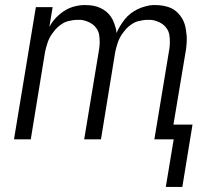

<svg xmlns="http://www.w3.org/2000/svg" viewBox="-20 -548 840 755"><path d="M632 187 663 0H587L646 -356Q648 -370 648 -383.5Q648 -397 646 -410Q644 -423 637 -434Q630 -445 620 -452.5Q610 -460 595.5 -465Q581 -470 572 -470H561Q552 -470 542 -468.5Q532 -467 522.5 -464.5Q513 -462 504.5 -457Q496 -452 488 -445.5Q480 -439 473.5 -431.5Q467 -424 461 -415.5Q455 -407 450.5 -398Q446 -389 443 -380Q440 -371 437 -360Q434 -349 433 -343L377 0H311L370 -356Q372 -370 372 -383.5Q372 -397 370 -410Q368 -423 361 -434Q354 -445 344 -452.5Q334 -460 319.5 -465Q305 -470 296 -470H285Q276 -470 266 -468.5Q256 -467 246.5 -464.5Q237 -462 228.5 -457Q220 -452 212 -445.5Q204 -439 197.5 -431.5Q191 -424 185 -415.5Q179 -407 174.5 -398Q170 -389 167 -380Q164 -371 161 -360Q158 -349 157 -343L101 0H35L121 -520H187L174 -442Q180 -454 189 -465.5Q198 -477 208.5 -486.5Q219 -496 230 -503.5Q241 -511 254 -516.5Q267 -522 282.5 -525Q298 -528 307 -528H317Q332 -528 346.5 -525.5Q361 -523 374 -517Q387 -511 397.5 -502.5Q408 -494 416 -482.5Q424 -471 429.5 -455Q435 -439 437 -430L438 -418Q444 -432 452.5 -446Q461 -460 471 -472.5Q481 -485 494 -495Q507 -505 521.5 -512Q536 -519 553.5 -523.5Q571 -528 581 -528H593Q606 -528 618 -526Q630 -524 641.5 -520.5Q653 -517 663 -510.5Q673 -504 681 -495.5Q689 -487 695.5 -476.5Q702 -466 705.5 -455Q709 -444 711 -432Q713 -420 714 -407.5Q715 -395 714 -380Q713 -365 712 -357L662 -58H737L697 187Z"/></svg>

Font: Iosevka Aile Light
Style: Italic
Weight: 300
Italic angle: -9°
Designer: Belleve Invis
Foundry: Belleve Invis
Version: Version 31.1.0; ttfautohint (v1.8.4)